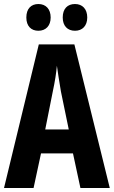

<svg xmlns="http://www.w3.org/2000/svg" viewBox="-20 -935 566 955"><path d="M111 -848C111 -805 135 -782 171 -782C208 -782 232 -807 232 -848C232 -890 208 -915 171 -915C135 -915 111 -892 111 -848ZM292 -848C292 -806 316 -782 353 -782C390 -782 414 -807 414 -848C414 -890 390 -915 353 -915C316 -915 292 -892 292 -848ZM380 0H526L350 -714H173L0 0H147L184 -172H343ZM283 -480 322 -291H205L243 -482C253 -528 260 -573 263 -608C268 -572 275 -527 283 -480Z"/></svg>

Font: Noto Sans Arabic UI XCn
Style: Bold
Weight: 700
Width: 2
Designer: Monotype Design Team, Nadine Chahine and Nizar Qandah
Foundry: Monotype Imaging Inc.
Version: Version 2.010